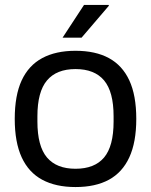

<svg xmlns="http://www.w3.org/2000/svg" viewBox="-20 -743 610 775"><path d="M284.8 12Q205.2 12 150.4 -17.5Q95.6 -47 67.5 -108Q39.5 -169 39.5 -263Q39.5 -358 67.5 -418.5Q95.6 -479 150.4 -508.5Q205.2 -538 284.8 -538Q365.3 -538 419.6 -508.5Q473.9 -479 502 -418.5Q530.1 -358 530.1 -263Q530.1 -169 502 -108Q473.9 -47 419.6 -17.5Q365.3 12 284.8 12ZM284.8 -61.8Q361.8 -61.8 400.2 -107.4Q438.5 -153.1 438.5 -252.3V-273.7Q438.5 -372.4 400.2 -418.3Q361.8 -464.2 284.8 -464.2Q208.2 -464.2 169.6 -418.3Q131 -372.4 131 -273.7V-252.3Q131 -153.1 169.6 -107.4Q208.2 -61.8 284.8 -61.8ZM232.6 -591 319.1 -723H418.6L419.6 -720L309.3 -591Z"/></svg>

Font: Archivo Variable SemiBold
Style: Regular
Weight: 600
Designer: Hector Gatti
Foundry: Omnibus-Type
Version: Version 2.001